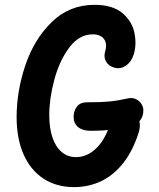

<svg xmlns="http://www.w3.org/2000/svg" viewBox="-20 -762 660 796"><path d="M48.9 -276.5Q48.9 -383.8 85.1 -491.4Q121.3 -599 194.4 -670.5Q267.5 -742 372.2 -742Q447.2 -742 487.8 -707.4Q528.3 -672.8 537.7 -624.1Q547.1 -575.4 533.7 -534Q523.7 -504.9 502.3 -490Q480.9 -475 456.2 -480.9Q431.2 -487.3 419.9 -506.3Q408.6 -525.3 416.2 -549.7Q422.8 -571.9 417.5 -587.9Q412.2 -603.8 398.2 -611.8Q384.2 -619.7 364.8 -619.7Q308.1 -619.7 267 -564.6Q226 -509.5 205.1 -431Q184.2 -352.4 184.2 -284.8Q184.2 -231.8 197.3 -192.5Q210.4 -153.3 235.5 -132Q260.6 -110.6 295.3 -110.6Q339.7 -110.6 376.5 -144.7Q413.3 -178.8 434.1 -241.2Q444.2 -273 457.8 -287Q471.3 -301.1 486.5 -302.7Q501.7 -304.2 521.6 -298.2Q539.5 -292.8 549 -279.2Q558.6 -265.6 559.6 -247.8Q560.7 -229.9 554.4 -210.8Q530.1 -135.2 490.1 -85Q450.1 -34.8 398.6 -10.5Q347.1 13.7 286.9 13.7Q214.5 13.7 160.9 -21Q107.3 -55.7 78.1 -121.1Q48.9 -186.6 48.9 -276.5ZM285.2 -277.5Q285.2 -302.3 299 -320.2Q312.8 -338.1 341.2 -338Q396.1 -337.7 433.1 -341.2Q470.1 -344.8 509.9 -354Q526.7 -358 541.4 -352Q556.2 -345.9 565.2 -332.8Q574.3 -319.8 574.3 -304.5Q574.3 -280.8 561.7 -263.9Q549 -247 523.9 -240.3Q480.4 -229.8 441 -224.6Q401.5 -219.4 355 -219.8Q322.8 -219.8 304 -235Q285.2 -250.2 285.2 -277.5Z"/></svg>

Font: Monaspace Radon Var
Style: Regular
Weight: 400
Designer: Riley Cran and the Lettermatic Team
Version: Version 1.000 (Monaspace Radon Var)